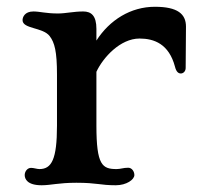

<svg xmlns="http://www.w3.org/2000/svg" viewBox="-20 -534 601 561"><path d="M52.2 -22.5C52.2 -11.2 59.6 7.3 101.6 7.3C128.9 7.3 150.9 0 203.1 0C264.6 0 272 7.3 318.4 7.3C349.6 7.3 372.6 -9.3 372.6 -22.5C372.6 -32.7 365.7 -43.9 354.5 -43.9C340.3 -43.9 332.5 -40 320.8 -40C278.8 -40 261.7 -51.3 261.7 -167V-324.2C281.2 -366.2 331.5 -421.4 387.7 -421.4C430.7 -421.4 473.6 -405.3 491.2 -339.4C495.1 -323.2 502 -319.3 508.3 -319.3C516.1 -319.3 522.5 -326.2 522.5 -335.4C522.5 -373 523.4 -419.4 523.4 -456.1C523.4 -493.2 499 -514.2 432.6 -514.2C361.8 -514.2 300.3 -475.6 261.7 -415.5V-449.7C261.7 -488.3 246.6 -500.5 223.1 -500.5C194.8 -500.5 171.9 -494.6 149.4 -494.6C113.8 -494.6 96.7 -500.5 77.6 -500.5C52.2 -500.5 45.9 -483.9 45.9 -475.1C45.9 -449.2 105 -454.6 125 -428.7C139.6 -409.7 146.5 -383.8 146.5 -315.9V-167C146.5 -68.4 130.9 -40 95.2 -40C87.9 -40 79.1 -43.5 70.8 -43.5C59.6 -43.5 52.2 -32.7 52.2 -22.5Z"/></svg>

Font: Stoke
Style: Regular
Weight: 400
Designer: Nicole Fally
Foundry: Nicole Fally
Version: Version 1.002